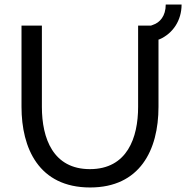

<svg xmlns="http://www.w3.org/2000/svg" viewBox="-20 -823 822 848"><path d="M680 -648C682 -649 684 -649 686 -650C744 -676 782 -733 782 -803H712C712 -752 686 -723 655 -713C652 -712 650 -711 647 -710H590V-351C590 -215 542 -76 377 -76C215 -76 165 -211 165 -351V-710H75V-351C75 -169 151 5 378 5C597 5 680 -159 680 -351V-648Z"/></svg>

Font: Raleway Med
Style: Regular
Weight: 500
Designer: Matt McInerney, Pablo Impallari, Rodrigo Fuenzalida
Foundry: Matt McInerney, Pablo Impallari, Rodrigo Fuenzalida
Version: Version 3.00 July 28, 2015